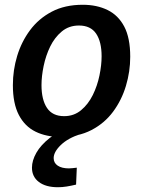

<svg xmlns="http://www.w3.org/2000/svg" viewBox="-20 -563 599 805"><path d="M327 -543Q386 -543 431 -521Q476 -499 501 -451.5Q526 -404 526 -325Q526 -263 508 -203Q490 -143 454 -94.5Q418 -46 363 -17.5Q308 11 233 11Q174 11 129 -11Q84 -33 59 -81Q34 -129 34 -206Q34 -269 52 -328.5Q70 -388 106 -436.5Q142 -485 197 -514Q252 -543 327 -543ZM311 -456Q269 -456 239 -431Q209 -406 190.5 -368Q172 -330 163 -286.5Q154 -243 154 -206Q154 -145 177 -110.5Q200 -76 249 -76Q290 -76 320 -101Q350 -126 369 -164.5Q388 -203 397 -246.5Q406 -290 406 -327Q406 -388 383 -422Q360 -456 311 -456ZM223 222Q172 222 143 200Q114 178 114 140Q114 110 132.5 77.5Q151 45 188.5 15.5Q226 -14 283 -34L318 -1Q265 16 235 45Q205 74 205 100Q205 120 222 131.5Q239 143 269 143Q276 143 284.5 142Q293 141 302 140L299 211Q278 216 259.5 219Q241 222 223 222Z"/></svg>

Font: Bitter Thin SemiBold
Style: Italic
Weight: 600
Italic angle: -9°
Version: Version 2.002